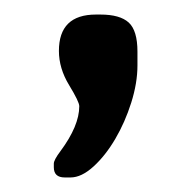

<svg xmlns="http://www.w3.org/2000/svg" viewBox="-20 -74 265 264"><path d="M54 156V151Q54 146 63 134Q89 99 89 72Q89 66 75 43Q61 20 61 -4Q61 -54 112 -54H118Q145 -54 157 -43Q169 -32 169 -3V16Q169 40 160.5 67Q152 94 138.5 117Q125 140 108.5 155Q92 170 77 170H69Q54 170 54 156Z"/></svg>

Font: Stylish
Style: Regular
Weight: 400
Version: Version 1.64